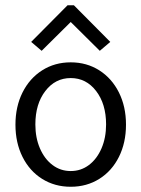

<svg xmlns="http://www.w3.org/2000/svg" viewBox="-20 -705 540 733"><path d="M39 -229Q39 -298 66 -352Q93 -406 141 -436.5Q189 -467 250 -467Q311 -467 359 -436.5Q407 -406 434 -352Q461 -298 461 -229Q461 -160 434 -106Q407 -52 359 -22Q311 8 250 8Q189 8 141 -22Q93 -52 66 -106Q39 -160 39 -229ZM385 -230Q385 -308 347 -357.5Q309 -407 250 -407Q191 -407 153 -357.5Q115 -308 115 -230Q115 -179 132.5 -138.5Q150 -98 180.5 -75Q211 -52 250 -52Q289 -52 319.5 -75Q350 -98 367.5 -138.5Q385 -179 385 -230ZM99 -545 238 -685H262L401 -545L361 -511L250 -621L139 -511Z"/></svg>

Font: Vazir Code FD
Style: Code-FD
Weight: 400
Foundry: DejaVu fonts team - Redesigned by Saber Rastikerdar
Version: Version 1.1.2